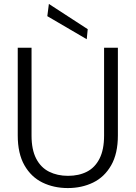

<svg xmlns="http://www.w3.org/2000/svg" viewBox="-20 -942 688 974"><path d="M324 12Q253 12 195.5 -16Q138 -44 104 -103.5Q70 -163 70 -255V-700H140V-254Q140 -183 163.5 -137.5Q187 -92 229 -71Q271 -50 325 -50Q380 -50 421 -71Q462 -92 485 -137.5Q508 -183 508 -254V-700H578V-255Q578 -163 544 -103.5Q510 -44 452.5 -16Q395 12 324 12ZM420 -743 220 -860 228 -922 425 -794Z"/></svg>

Font: DM Sans 16pt Light
Style: Regular
Weight: 300
Version: Version 4.004;gftools[0.9.30]